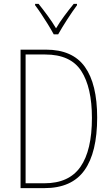

<svg xmlns="http://www.w3.org/2000/svg" viewBox="-20 -970 578 990"><path d="M481 -364Q481 -184 415.5 -92Q350 0 209 0H86V-714H217Q354 -714 417.5 -625.5Q481 -537 481 -364ZM454 -362Q454 -519 399 -604Q344 -689 213 -689H112V-25H209Q336 -25 395 -110Q454 -195 454 -362ZM257 -793Q244 -817 226.5 -845.5Q209 -874 191.5 -900Q174 -926 161 -943V-950H179Q200 -924 225 -890Q250 -856 269 -824Q288 -856 311 -887Q334 -918 360 -950H377V-943Q354 -912 326.5 -869.5Q299 -827 280 -793Z"/></svg>

Font: Noto Sans Telugu Condensed Thin
Style: Regular
Weight: 100
Width: 3
Designer: Jelle Bosma - Monotype Design Team
Foundry: Monotype Imaging Inc.
Version: Version 2.005; ttfautohint (v1.8.4.7-5d5b)